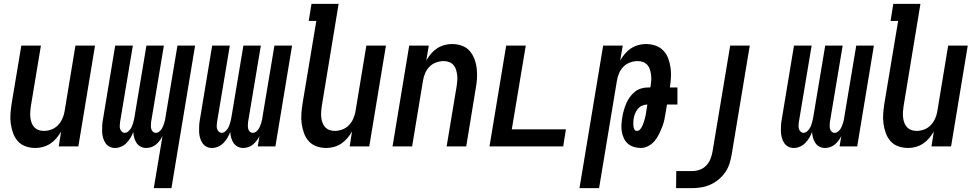

<svg xmlns="http://www.w3.org/2000/svg" viewBox="-20 -755 5040 990"><path d="M163 8Q136 8 112 -0.5Q88 -9 72 -27Q56 -45 47.5 -68.5Q39 -92 35.5 -117.5Q32 -143 34 -169Q36 -195 40 -221L90 -520H191L139 -207Q137 -193 136 -178.5Q135 -164 136.5 -150Q138 -136 142.5 -123Q147 -110 156 -100Q165 -90 178 -85Q191 -80 206 -80Q225 -80 244.5 -87Q264 -94 278.5 -109Q293 -124 301.5 -143Q310 -162 313 -181L369 -520H470L384 0H283L295 -77Q285 -59 271 -42.5Q257 -26 239.5 -14.5Q222 -3 202 2.5Q182 8 163 8Z M773 215 818 -54Q812 -41 803.5 -30Q795 -19 784.5 -10Q774 -1 760.5 3.5Q747 8 734 8Q718 8 705 1Q692 -6 684 -18Q676 -30 672 -45Q668 -60 667 -75Q662 -60 653.5 -45.5Q645 -31 633 -18.5Q621 -6 605 1Q589 8 574 8H573Q557 8 544 1Q531 -6 523 -18.5Q515 -31 511 -46Q507 -61 506.5 -76.5Q506 -92 507 -108Q508 -124 511 -140L574 -520H665L599 -125Q598 -116 597.5 -107Q597 -98 599.5 -90Q602 -82 608.5 -76Q615 -70 624 -70Q632 -70 639.5 -76Q647 -82 652.5 -89.5Q658 -97 661 -105Q664 -113 666.5 -121.5Q669 -130 671 -138.5Q673 -147 674 -155L735 -520H825L759 -125Q758 -116 758 -107Q758 -98 760 -90Q762 -82 768.5 -76Q775 -70 784 -70Q793 -70 800.5 -76Q808 -82 813 -89.5Q818 -97 821 -105Q824 -113 827 -121.5Q830 -130 831.5 -138.5Q833 -147 834 -155L895 -520H986L864 215Z M1234 8Q1218 8 1205 1Q1192 -6 1184 -18Q1176 -30 1172 -45Q1168 -60 1167 -75Q1162 -60 1153.5 -45.5Q1145 -31 1133 -18.5Q1121 -6 1105 1Q1089 8 1074 8H1073Q1057 8 1044 1Q1031 -6 1023 -18.5Q1015 -31 1011 -46Q1007 -61 1006.5 -76.5Q1006 -92 1007 -108Q1008 -124 1011 -140L1074 -520H1165L1099 -125Q1098 -116 1097.5 -107Q1097 -98 1099.5 -90Q1102 -82 1108.5 -76Q1115 -70 1124 -70Q1132 -70 1139.5 -76Q1147 -82 1152.5 -89.5Q1158 -97 1161 -105Q1164 -113 1166.5 -121.5Q1169 -130 1171 -138.5Q1173 -147 1174 -155L1235 -520H1325L1259 -125Q1258 -116 1258 -107Q1258 -98 1260 -90Q1262 -82 1268.5 -76Q1275 -70 1284 -70Q1293 -70 1300.5 -76Q1308 -82 1313 -89.5Q1318 -97 1321 -105Q1324 -113 1327 -121.5Q1330 -130 1331.5 -138.5Q1333 -147 1334 -155L1395 -520H1486L1400 0H1309L1318 -54Q1312 -41 1303.5 -30Q1295 -19 1284.5 -10Q1274 -1 1260.5 3.5Q1247 8 1234 8Z M1663 8Q1636 8 1612 -0.5Q1588 -9 1572 -27Q1556 -45 1547.5 -68.5Q1539 -92 1535.5 -117.5Q1532 -143 1534 -169Q1536 -195 1540 -221L1611 -647H1572L1586 -735H1726L1639 -207Q1637 -193 1636 -178.5Q1635 -164 1636.5 -150Q1638 -136 1642.5 -123Q1647 -110 1656 -100Q1665 -90 1678 -85Q1691 -80 1706 -80Q1725 -80 1744.5 -87Q1764 -94 1778.5 -109Q1793 -124 1801.5 -143Q1810 -162 1813 -181L1869 -520H1970L1884 0H1783L1795 -77Q1785 -59 1771 -42.5Q1757 -26 1739.5 -14.5Q1722 -3 1702 2.5Q1682 8 1663 8Z M2004 0 2090 -520H2191L2178 -443Q2188 -461 2202 -477.5Q2216 -494 2233.5 -505.5Q2251 -517 2271 -522.5Q2291 -528 2310 -528Q2337 -528 2361 -519.5Q2385 -511 2401 -493Q2417 -475 2426 -451.5Q2435 -428 2438 -402.5Q2441 -377 2439.5 -351Q2438 -325 2433 -299L2384 0H2283L2335 -313Q2337 -327 2338 -341.5Q2339 -356 2337 -370Q2335 -384 2331 -397Q2327 -410 2318 -420Q2309 -430 2296 -435Q2283 -440 2268 -440Q2249 -440 2229 -433Q2209 -426 2194.5 -411Q2180 -396 2172 -377Q2164 -358 2161 -339L2105 0Z M2504 0 2590 -520H2691L2619 -88H2898L2884 0Z M2968 215 3090 -520H3191L3178 -443Q3188 -461 3202 -477.5Q3216 -494 3233.5 -505.5Q3251 -517 3271 -522.5Q3291 -528 3310 -528Q3336 -528 3359.5 -520Q3383 -512 3400 -494.5Q3417 -477 3425.5 -454Q3434 -431 3437.5 -406Q3441 -381 3439.5 -355.5Q3438 -330 3434 -304H3473V-216H3419L3413 -179Q3410 -159 3406 -139.5Q3402 -120 3394.5 -101Q3387 -82 3378 -63.5Q3369 -45 3356 -29Q3343 -13 3323.5 -2.5Q3304 8 3285 8Q3266 8 3248 2.5Q3230 -3 3217 -14.5Q3204 -26 3196.5 -42.5Q3189 -59 3186 -77Q3183 -95 3184.5 -114.5Q3186 -134 3189 -153Q3192 -170 3197 -187.5Q3202 -205 3209 -221.5Q3216 -238 3227 -253.5Q3238 -269 3252.5 -281Q3267 -293 3285 -298.5Q3303 -304 3320 -304H3333L3335 -313Q3337 -327 3338 -341.5Q3339 -356 3337 -370Q3335 -384 3331 -397Q3327 -410 3318 -420Q3309 -430 3296 -435Q3283 -440 3268 -440Q3249 -440 3229 -433Q3209 -426 3194.5 -411Q3180 -396 3172 -377Q3164 -358 3161 -339L3069 215ZM3264 -80Q3274 -80 3281 -88.5Q3288 -97 3292 -105.5Q3296 -114 3299 -123.5Q3302 -133 3304.5 -142Q3307 -151 3309 -160Q3311 -169 3312 -179L3318 -216Q3304 -216 3290.5 -210Q3277 -204 3268 -192.5Q3259 -181 3254 -168Q3249 -155 3247 -141Q3246 -132 3245.5 -123Q3245 -114 3246 -105Q3247 -96 3251 -88Q3255 -80 3264 -80Z M3550 215H3466L3467 127H3550Q3569 127 3588.5 120Q3608 113 3622 98Q3636 83 3643.5 64Q3651 45 3654 26L3745 -520H3846L3753 40Q3749 64 3742 87Q3735 110 3721 131Q3707 152 3687 169Q3667 186 3644 196.5Q3621 207 3597 211Q3573 215 3550 215Z M4234 8Q4218 8 4205 1Q4192 -6 4184 -18Q4176 -30 4172 -45Q4168 -60 4167 -75Q4162 -60 4153.5 -45.5Q4145 -31 4133 -18.5Q4121 -6 4105 1Q4089 8 4074 8H4073Q4057 8 4044 1Q4031 -6 4023 -18.5Q4015 -31 4011 -46Q4007 -61 4006.5 -76.5Q4006 -92 4007 -108Q4008 -124 4011 -140L4074 -520H4165L4099 -125Q4098 -116 4097.5 -107Q4097 -98 4099.5 -90Q4102 -82 4108.5 -76Q4115 -70 4124 -70Q4132 -70 4139.5 -76Q4147 -82 4152.5 -89.5Q4158 -97 4161 -105Q4164 -113 4166.5 -121.5Q4169 -130 4171 -138.5Q4173 -147 4174 -155L4235 -520H4325L4259 -125Q4258 -116 4258 -107Q4258 -98 4260 -90Q4262 -82 4268.5 -76Q4275 -70 4284 -70Q4293 -70 4300.5 -76Q4308 -82 4313 -89.5Q4318 -97 4321 -105Q4324 -113 4327 -121.5Q4330 -130 4331.5 -138.5Q4333 -147 4334 -155L4395 -520H4486L4400 0H4309L4318 -54Q4312 -41 4303.5 -30Q4295 -19 4284.5 -10Q4274 -1 4260.5 3.5Q4247 8 4234 8Z M4663 8Q4636 8 4612 -0.5Q4588 -9 4572 -27Q4556 -45 4547.5 -68.5Q4539 -92 4535.5 -117.5Q4532 -143 4534 -169Q4536 -195 4540 -221L4611 -647H4572L4586 -735H4726L4639 -207Q4637 -193 4636 -178.5Q4635 -164 4636.5 -150Q4638 -136 4642.5 -123Q4647 -110 4656 -100Q4665 -90 4678 -85Q4691 -80 4706 -80Q4725 -80 4744.5 -87Q4764 -94 4778.5 -109Q4793 -124 4801.5 -143Q4810 -162 4813 -181L4869 -520H4970L4884 0H4783L4795 -77Q4785 -59 4771 -42.5Q4757 -26 4739.5 -14.5Q4722 -3 4702 2.5Q4682 8 4663 8Z"/></svg>

Font: Iosevka Semibold
Style: Italic
Weight: 600
Italic angle: -9°
Monospace: yes
Designer: Belleve Invis
Foundry: Belleve Invis
Version: Version 32.5.0; ttfautohint (v1.8.4)